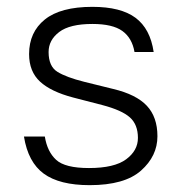

<svg xmlns="http://www.w3.org/2000/svg" viewBox="-20 -531 530 561"><path d="M373 -379Q366 -420 337.5 -440.5Q309 -461 250 -461Q184 -461 153 -437.5Q122 -414 122 -379Q122 -337 148 -321Q174 -305 226 -292L311 -271Q378 -255 409 -222Q440 -189 440 -133Q440 -75 392 -32.5Q344 10 242 10Q154 10 108 -23.5Q62 -57 50 -132H111Q118 -88 144 -64Q170 -40 240 -40Q314 -40 348.5 -65.5Q383 -91 383 -128Q383 -167 359.5 -188Q336 -209 279 -224L194 -246Q129 -263 97 -292.5Q65 -322 65 -373Q65 -437 111 -474Q157 -511 250 -511Q333 -511 376 -479Q419 -447 429 -379Z"/></svg>

Font: Asta Sans Light
Style: Regular
Weight: 300
Designer: 42dot
Version: Version 1.000